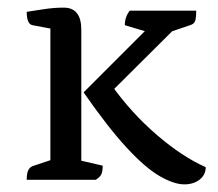

<svg xmlns="http://www.w3.org/2000/svg" viewBox="-20 -471 572 503"><path d="M50 0Q50 -17 54 -25Q58 -33 66 -36L123 -55L112 -41V-409L124 -394L65 -405Q50 -408 50 -440Q76 -444 92 -446.5Q108 -449 121 -450Q134 -451 147 -451Q193 -451 193 -393V-39L180 -53L249 -37Q249 -22 245.5 -14.5Q242 -7 231 0ZM463 12Q436 12 398.5 -9.5Q361 -31 312 -84Q263 -137 199 -229L369 -399L364 -388L307 -405Q307 -427 320 -443H494Q494 -423 491 -415.5Q488 -408 478 -405L398 -378L452 -410L263 -222L272 -248Q325 -174 391.5 -117Q458 -60 519 -33Q519 -13 503 -0.5Q487 12 463 12Z"/></svg>

Font: Petrona
Style: Regular
Weight: 400
Designer: Ringo R. Seeber
Foundry: Ringo R. Seeber
Version: Version 2.001; ttfautohint (v1.8.3)